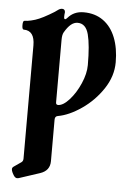

<svg xmlns="http://www.w3.org/2000/svg" viewBox="-52 -470 540 783"><g transform="rotate(5 218.5 -79.0)"><path d="M54.2 272Q51.8 272.9 47.9 272.9Q42 272.9 37.6 268.3Q33.2 263.7 27.8 252.9Q23.4 244.1 23.4 237.8Q23.4 231.4 29.8 227.1L60.1 206.1Q66.9 201.2 66.9 190.9V-272Q66.9 -333 22 -333Q15.1 -333 15.1 -351.1Q15.1 -369.1 22 -369.1Q32.2 -369.1 48.8 -372.8Q65.4 -376.5 81.1 -383.3Q97.2 -390.1 120.1 -403.3Q143.1 -416.5 150.4 -422.4Q156.7 -427.2 161.1 -429.2Q165.5 -431.2 170.9 -431.2Q176.8 -431.2 179.9 -427.7Q183.1 -424.3 183.1 -418Q181.6 -408.7 181.6 -399.4Q181.6 -390.1 186 -390.1Q189.9 -390.1 194.8 -396Q219.2 -424.8 259.8 -424.8Q306.6 -424.8 339.8 -400.9Q373 -377 390.1 -333.7Q407.2 -290.5 407.2 -232.9Q407.2 -175.8 372.6 -123.8Q337.9 -71.8 287.1 -36.9Q236.3 -2 190.9 5.9Q179.2 7.8 179.2 22V191.9Q179.2 231 139.2 244.1ZM294.9 -211.9Q294.9 -293.5 283.7 -336.7Q272.5 -379.9 238.8 -379.9Q224.1 -379.9 210.9 -368.9Q197.8 -357.9 185.1 -335.9Q179.2 -325.7 179.2 -305.2V-48.8Q179.2 -39.1 188 -39.1Q208.5 -39.1 233.9 -67.1Q259.3 -95.2 277.1 -136Q294.9 -176.8 294.9 -211.9Z"/></g></svg>

Font: JuniusX
Style: Bold
Weight: 700
Designer: Peter S. Baker
Foundry: Briery Creek Software
Version: Version 1.004